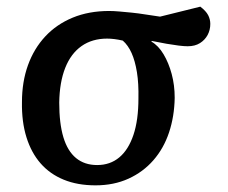

<svg xmlns="http://www.w3.org/2000/svg" viewBox="-20 -543 686 577"><path d="M267 14Q213 14 171.5 -3Q130 -20 102 -52Q74 -84 59.5 -130.5Q45 -177 46 -236Q46 -297 64 -347Q82 -397 116 -433.5Q150 -470 198.5 -490Q247 -510 308 -510Q321 -510 338.5 -508.5Q356 -507 376 -505Q396 -503 417.5 -499.5Q439 -496 461 -493L582 -523Q599 -510 605.5 -497.5Q612 -485 612 -471Q612 -453 604 -438Q596 -423 581 -413.5Q566 -404 544 -404Q533 -404 517 -406Q501 -408 480.5 -411.5Q460 -415 436 -420L435 -418Q456 -406 471.5 -380Q487 -354 496 -320.5Q505 -287 505 -249Q504 -193 488 -145Q472 -97 441 -61.5Q410 -26 366 -6Q322 14 267 14ZM272 -47Q311 -47 338.5 -70Q366 -93 381 -137.5Q396 -182 396 -247Q397 -292 391.5 -326Q386 -360 375.5 -383.5Q365 -407 349 -421Q336 -424 324 -425.5Q312 -427 302 -427Q257 -427 225 -404.5Q193 -382 176 -339Q159 -296 158 -235Q158 -172 170.5 -130.5Q183 -89 208.5 -68Q234 -47 272 -47Z"/></svg>

Font: Literata Medium
Style: Italic
Weight: 500
Italic angle: -2°
Designer: Latin by Veronika Burian and Jose Scaglione. Greek by Irene Vlachou. Cyrillic by Vera Evstafieva
Foundry: TypeTogether
Version: Version 3.103;gftools[0.9.29]